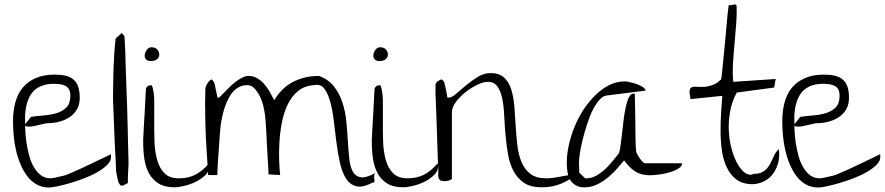

<svg xmlns="http://www.w3.org/2000/svg" viewBox="-20 -835 3949 857"><path d="M38.1 -293.9Q38.1 -338.9 48.3 -377.4Q58.6 -416 81.1 -443.4Q103.5 -470.7 139.2 -486.3Q174.8 -502 223.6 -502Q252 -502 272.9 -497.1Q293.9 -492.2 308.1 -480Q322.3 -467.8 329.1 -447.8Q335.9 -427.7 335.9 -398.4Q335.9 -368.2 323.7 -347.2Q311.5 -326.2 291 -312.5Q270.5 -298.8 245.1 -292Q219.7 -285.2 193.4 -285.2Q188.5 -285.2 179.7 -283.2Q170.9 -281.2 159.7 -278.8Q148.4 -276.4 136.7 -273.4Q125 -270.5 114.7 -270Q104.5 -269.5 98.1 -271Q91.8 -272.5 91.8 -279.3Q91.8 -280.3 96.2 -285.6Q100.6 -291 105.5 -296.9Q110.4 -302.7 114.3 -308.6L119.1 -313.5Q145.5 -317.4 176.3 -319.8Q207 -322.3 232.9 -330.1Q258.8 -337.9 276.4 -355.5Q293.9 -373 293.9 -407.2Q293.9 -424.8 288.6 -435.1Q283.2 -445.3 272.9 -451.2Q262.7 -457 249 -459Q235.4 -460.9 219.7 -460.9Q185.5 -460.9 160.6 -449.7Q135.7 -438.5 121.1 -418Q106.4 -397.5 99.1 -369.1Q91.8 -340.8 91.8 -306.6Q91.8 -285.2 92.8 -256.3Q93.8 -227.5 98.1 -198.2Q102.5 -168.9 110.4 -140.1Q118.2 -111.3 131.3 -88.9Q144.5 -66.4 162.6 -52.7Q180.7 -39.1 206.1 -39.1Q210.9 -39.1 220.7 -41Q230.5 -43 240.7 -45.4Q251 -47.9 260.3 -49.8Q269.5 -51.8 274.4 -53.7Q282.2 -56.6 297.9 -63.5Q313.5 -70.3 333.5 -79.1Q353.5 -87.9 375 -98.6Q396.5 -109.4 416 -118.2Q435.5 -127 451.7 -135.3Q467.8 -143.6 474.6 -146.5Q475.6 -145.5 475.6 -140.6Q475.6 -135.7 475.6 -133.8Q475.6 -116.2 458.5 -99.1Q441.4 -82 415 -66.9Q388.7 -51.8 355.5 -39.1Q322.3 -26.4 292 -17.6Q261.7 -8.8 236.3 -3.4Q210.9 2 198.2 2Q168 2 143.6 -11.7Q119.1 -25.4 101.6 -48.8Q84 -72.3 71.3 -102.5Q58.6 -132.8 51.3 -165Q43.9 -197.3 41 -231Q38.1 -264.6 38.1 -293.9Z M488.3 -556.6Q488.3 -566.4 489.3 -584Q490.2 -601.6 491.7 -618.7Q493.2 -635.7 494.6 -648.4Q496.1 -661.1 496.1 -663.1L523.4 -687.5L535.2 -673.8Q535.2 -672.9 536.6 -655.8Q538.1 -638.7 539.1 -608.9Q540 -579.1 541 -539.1Q542 -499 543.9 -454.1Q545.9 -409.2 547.4 -361.8Q548.8 -314.5 549.8 -269Q550.8 -223.6 551.8 -183.1Q552.7 -142.6 553.7 -111.3V-103.5Q553.7 -98.6 553.2 -90.8Q552.7 -83 552.2 -76.2Q551.8 -69.3 551.8 -64.5Q551.8 -61.5 551.3 -54.7Q550.8 -47.9 550.8 -40.5Q550.8 -33.2 550.8 -27.3Q550.8 -21.5 550.8 -18.6Q548.8 -16.6 544.9 -14.6Q541 -12.7 537.1 -10.7Q533.2 -8.8 528.8 -7.3Q524.4 -5.9 522.5 -5.9Q519.5 -5.9 515.1 -11.2Q510.7 -16.6 508.8 -20.5Q507.8 -22.5 506.3 -30.3Q504.9 -38.1 502.9 -46.9Q501 -55.7 499.5 -63Q498 -70.3 498 -74.2Q498 -87.9 496.6 -115.2Q495.1 -142.6 493.2 -174.8Q491.2 -207 490.2 -242.2Q489.3 -277.3 487.8 -307.6Q486.3 -337.9 485.4 -361.8Q484.4 -385.7 484.4 -394.5V-408.2Q484.4 -418.9 484.9 -434.1Q485.4 -449.2 485.4 -466.8Q485.4 -484.4 485.8 -501Q486.3 -517.6 486.8 -532.2Q487.3 -546.9 488.3 -556.6Z M619.1 -214.8Q620.1 -222.7 620.6 -240.2Q621.1 -257.8 622.6 -280.3Q624 -302.7 625.5 -327.1Q627 -351.6 627.9 -374Q628.9 -396.5 629.9 -414.6Q630.9 -432.6 631.8 -441.4Q636.7 -449.2 641.1 -451.7Q645.5 -454.1 652.3 -454.1Q653.3 -454.1 655.3 -454.1Q657.2 -454.1 658.2 -454.1Q668 -425.8 668.5 -384.8Q668.9 -343.8 668.5 -297.4Q668 -251 669.4 -205.1Q670.9 -159.2 681.2 -122.1Q691.4 -85 713.9 -62Q736.3 -39.1 778.3 -39.1Q822.3 -39.1 854.5 -56.6Q886.7 -74.2 913.1 -106.4Q913.1 -105.5 914.1 -100.1Q915 -94.7 915 -92.8Q915 -71.3 897 -53.7Q878.9 -36.1 854.5 -23.9Q830.1 -11.7 803.2 -5.4Q776.4 1 759.8 1Q715.8 1 688.5 -15.6Q661.1 -32.2 645.5 -60.5Q629.9 -88.9 624.5 -125Q619.1 -161.1 619.1 -199.2ZM652.3 -562.5Q636.7 -562.5 630.4 -571.8Q624 -581.1 626.5 -592.8Q628.9 -604.5 636.7 -614.3Q644.5 -624 656.2 -624Q672.9 -624 681.6 -614.3Q690.4 -604.5 690.9 -592.8Q691.4 -581.1 682.1 -571.8Q672.9 -562.5 652.3 -562.5Z M1382.8 -455.1Q1337.9 -452.1 1309.1 -427.7Q1280.3 -403.3 1263.2 -366.7Q1246.1 -330.1 1237.8 -286.1Q1229.5 -242.2 1227.1 -199.2Q1224.6 -156.2 1226.1 -117.7Q1227.5 -79.1 1230.5 -53.7L1178.7 -56.6Q1178.7 -61.5 1177.7 -81.5Q1176.8 -101.6 1174.8 -129.4Q1172.9 -157.2 1171.4 -188.5Q1169.9 -219.7 1168.5 -247.6Q1167 -275.4 1165.5 -294.9Q1164.1 -314.5 1163.1 -320.3Q1161.1 -335 1156.2 -357.9Q1151.4 -380.9 1141.1 -402.3Q1130.9 -423.8 1116.7 -439.5Q1102.5 -455.1 1084 -455.1Q1061.5 -455.1 1043.9 -444.8Q1026.4 -434.6 1013.7 -417.5Q1001 -400.4 991.7 -378.4Q982.4 -356.4 976.6 -334Q970.7 -311.5 967.3 -290.5Q963.9 -269.5 962.9 -253.9Q961.9 -246.1 960.9 -230.5Q960 -214.8 958.5 -194.8Q957 -174.8 955.6 -153.3Q954.1 -131.8 952.6 -111.8Q951.2 -91.8 950.7 -76.2Q950.2 -60.5 950.2 -53.7H909.2Q906.2 -106.4 903.3 -146Q900.4 -185.5 898.9 -219.7Q897.5 -253.9 896.5 -289.1Q895.5 -324.2 895.5 -367.2V-381.8Q895.5 -392.6 896 -404.3Q896.5 -416 896.5 -425.8V-441.4Q899.4 -452.1 906.2 -463.4Q913.1 -474.6 923.8 -480.5Q925.8 -480.5 930.2 -475.1Q934.6 -469.7 935.5 -467.8Q937.5 -463.9 939.5 -454.1Q941.4 -444.3 943.4 -434.1Q945.3 -423.8 947.8 -414.1Q950.2 -404.3 950.2 -400.4Q950.2 -399.4 952.6 -399.4Q955.1 -399.4 956.1 -399.4Q959 -399.4 965.8 -406.7Q972.7 -414.1 982.9 -424.3Q993.2 -434.6 1005.9 -447.3Q1018.6 -460 1032.2 -470.2Q1045.9 -480.5 1060.5 -488.3Q1075.2 -496.1 1090.8 -496.1Q1111.3 -496.1 1128.9 -485.4Q1146.5 -474.6 1160.2 -459Q1173.8 -443.4 1184.6 -423.8Q1195.3 -404.3 1204.1 -387.7Q1237.3 -443.4 1288.6 -469.7Q1339.8 -496.1 1404.3 -496.1Q1446.3 -480.5 1470.7 -449.2Q1495.1 -418 1508.3 -377.9Q1521.5 -337.9 1525.9 -293Q1530.3 -248 1532.7 -205.1Q1535.2 -162.1 1539.1 -126.5Q1543 -90.8 1554.7 -69.3Q1566.4 -47.9 1589.4 -43.9Q1612.3 -40 1653.3 -61.5Q1649.4 -52.7 1649.9 -44.9Q1650.4 -37.1 1651.4 -31.2Q1652.3 -25.4 1650.9 -22.5Q1649.4 -19.5 1641.6 -19.5Q1597.7 3.9 1569.3 -3.9Q1541 -11.7 1523.9 -39.1Q1506.8 -66.4 1497.1 -109.9Q1487.3 -153.3 1481.4 -201.7Q1475.6 -250 1469.7 -297.9Q1463.9 -345.7 1453.6 -382.3Q1443.4 -418.9 1427.2 -439.9Q1411.1 -460.9 1382.8 -455.1Z M1639.6 -214.8Q1640.6 -222.7 1641.1 -240.2Q1641.6 -257.8 1643.1 -280.3Q1644.5 -302.7 1646 -327.1Q1647.5 -351.6 1648.4 -374Q1649.4 -396.5 1650.4 -414.6Q1651.4 -432.6 1652.3 -441.4Q1657.2 -449.2 1661.6 -451.7Q1666 -454.1 1672.9 -454.1Q1673.8 -454.1 1675.8 -454.1Q1677.7 -454.1 1678.7 -454.1Q1688.5 -425.8 1689 -384.8Q1689.5 -343.8 1689 -297.4Q1688.5 -251 1689.9 -205.1Q1691.4 -159.2 1701.7 -122.1Q1711.9 -85 1734.4 -62Q1756.8 -39.1 1798.8 -39.1Q1842.8 -39.1 1875 -56.6Q1907.2 -74.2 1933.6 -106.4Q1933.6 -105.5 1934.6 -100.1Q1935.5 -94.7 1935.5 -92.8Q1935.5 -71.3 1917.5 -53.7Q1899.4 -36.1 1875 -23.9Q1850.6 -11.7 1823.7 -5.4Q1796.9 1 1780.3 1Q1736.3 1 1709 -15.6Q1681.6 -32.2 1666 -60.5Q1650.4 -88.9 1645 -125Q1639.6 -161.1 1639.6 -199.2ZM1672.9 -562.5Q1657.2 -562.5 1650.9 -571.8Q1644.5 -581.1 1647 -592.8Q1649.4 -604.5 1657.2 -614.3Q1665 -624 1676.8 -624Q1693.4 -624 1702.1 -614.3Q1710.9 -604.5 1711.4 -592.8Q1711.9 -581.1 1702.6 -571.8Q1693.4 -562.5 1672.9 -562.5Z M2158.2 -469.7Q2137.7 -469.7 2110.4 -456.5Q2083 -443.4 2057.6 -423.3Q2032.2 -403.3 2014.6 -379.4Q1997.1 -355.5 1997.1 -334V-39.1Q1997.1 -35.2 1992.7 -32.7Q1988.3 -30.3 1982.9 -28.8Q1977.5 -27.3 1971.7 -26.9Q1965.8 -26.4 1962.9 -26.4Q1950.2 -26.4 1944.3 -30.8Q1938.5 -35.2 1937 -43Q1935.5 -50.8 1936 -60.5Q1936.5 -70.3 1936.5 -80.1Q1935.5 -87.9 1934.6 -114.3L1932.6 -173.8Q1931.6 -208 1930.2 -246.6Q1928.7 -285.2 1927.7 -319.8Q1926.8 -354.5 1925.3 -380.4Q1923.8 -406.2 1923.8 -415V-452.1Q1923.8 -458 1925.8 -462.9Q1927.7 -467.8 1933.6 -472.2Q1939.5 -476.6 1950.2 -480.5Q1953.1 -480.5 1957.5 -475.1Q1961.9 -469.7 1962.9 -467.8Q1963.9 -463.9 1966.3 -454.1Q1968.8 -444.3 1970.7 -434.1Q1972.7 -423.8 1974.6 -414.1Q1976.6 -404.3 1976.6 -400.4Q1977.5 -399.4 1979.5 -399.4Q1981.4 -399.4 1983.4 -399.4Q1997.1 -399.4 2016.1 -416.5Q2035.2 -433.6 2060.1 -454.1Q2085 -474.6 2112.3 -491.7Q2139.6 -508.8 2169.9 -508.8Q2208 -508.8 2230 -488.8Q2252 -468.8 2262.2 -435.1Q2272.5 -401.4 2275.9 -359.4Q2279.3 -317.4 2281.7 -273.9Q2284.2 -230.5 2289.1 -188Q2293.9 -145.5 2307.6 -112.3Q2321.3 -79.1 2347.2 -59.1Q2373 -39.1 2418 -39.1Q2432.6 -39.1 2447.8 -41Q2462.9 -43 2477.5 -45.9Q2492.2 -48.8 2507.3 -51.3Q2522.5 -53.7 2538.1 -53.7Q2540 -53.7 2545.4 -53.7Q2550.8 -53.7 2550.8 -53.7Q2515.6 -27.3 2479.5 -13.2Q2443.4 1 2397.5 1Q2348.6 1 2318.8 -19Q2289.1 -39.1 2271.5 -72.8Q2253.9 -106.4 2247.1 -148.4Q2240.2 -190.4 2236.3 -233.9Q2232.4 -277.3 2230.5 -319.8Q2228.5 -362.3 2221.7 -395.5Q2214.8 -428.7 2200.2 -449.2Q2185.5 -469.7 2158.2 -469.7Z M2509.8 -108.4Q2509.8 -145.5 2519 -187.5Q2528.3 -229.5 2544.9 -270Q2561.5 -310.5 2585.4 -346.7Q2609.4 -382.8 2637.7 -410.6Q2666 -438.5 2699.2 -455.1Q2732.4 -471.7 2768.6 -471.7Q2776.4 -471.7 2791.5 -468.3Q2806.6 -464.8 2822.3 -459.5Q2837.9 -454.1 2849.6 -446.3Q2861.3 -438.5 2861.3 -430.7L2692.4 -409.2Q2673.8 -409.2 2657.2 -391.1Q2640.6 -373 2626.5 -345.2Q2612.3 -317.4 2601.1 -282.7Q2589.8 -248 2581.5 -214.8Q2573.2 -181.6 2568.8 -154.3Q2564.5 -127 2564.5 -113.3V-103.5Q2564.5 -97.7 2564.9 -90.3Q2565.4 -83 2565.4 -75.2V-66.4Q2565.4 -64.5 2569.3 -60.5L2585.9 -44.9Q2589.8 -40 2591.8 -39.1Q2592.8 -39.1 2594.7 -39.1H2597.7Q2620.1 -39.1 2641.1 -50.8Q2662.1 -62.5 2680.2 -79.1Q2698.2 -95.7 2713.4 -114.7Q2728.5 -133.8 2739.3 -146.5Q2745.1 -153.3 2748.5 -176.3Q2752 -199.2 2755.4 -229Q2758.8 -258.8 2762.7 -292.5Q2766.6 -326.2 2772.5 -354Q2778.3 -381.8 2786.6 -399.4Q2794.9 -417 2807.6 -417Q2808.6 -417 2811 -417Q2813.5 -417 2813.5 -417Q2813.5 -412.1 2814 -392.6Q2814.5 -373 2814.9 -346.2Q2815.4 -319.3 2815.9 -289.1Q2816.4 -258.8 2816.4 -231.9Q2816.4 -205.1 2817.4 -185.5Q2818.4 -166 2819.3 -161.1Q2819.3 -156.2 2824.2 -147Q2829.1 -137.7 2835 -128.9Q2840.8 -120.1 2847.7 -113.3Q2854.5 -106.4 2858.4 -106.4H3024.4Q3024.4 -95.7 3015.1 -87.9Q3005.9 -80.1 2992.2 -74.2Q2978.5 -68.4 2961.9 -64Q2945.3 -59.6 2929.7 -57.1Q2914.1 -54.7 2900.4 -53.7Q2886.7 -52.7 2879.9 -52.7Q2840.8 -52.7 2814.5 -70.3Q2788.1 -87.9 2765.6 -119.1Q2752.9 -103.5 2735.8 -84Q2718.8 -64.5 2697.8 -46.4Q2676.8 -28.3 2652.8 -15.6Q2628.9 -2.9 2605.5 0Q2575.2 3.9 2557.1 -4.4Q2539.1 -12.7 2528.3 -27.3Q2517.6 -42 2513.7 -63Q2509.8 -84 2509.8 -108.4Z M3062.5 -392.6Q3056.6 -418.9 3058.1 -430.7Q3059.6 -442.4 3068.4 -445.8Q3077.1 -449.2 3091.3 -447.8Q3105.5 -446.3 3122.6 -447.3Q3139.6 -448.2 3159.7 -455.1Q3179.7 -461.9 3199.2 -481.4Q3201.2 -492.2 3203.6 -518.1Q3206.1 -543.9 3209.5 -577.1Q3212.9 -610.4 3216.3 -647Q3219.7 -683.6 3222.7 -716.8Q3225.6 -750 3228 -775.4Q3230.5 -800.8 3232.4 -811.5H3240.2Q3243.2 -811.5 3247.1 -812.5Q3251 -813.5 3254.9 -814.5Q3258.8 -815.4 3261.7 -814.9Q3264.6 -814.5 3267.6 -810.5Q3269.5 -777.3 3266.6 -735.4Q3263.7 -693.4 3259.3 -647.5Q3254.9 -601.6 3252 -555.7Q3249 -509.8 3252.9 -469.7L3442.4 -482.4L3435.5 -444.3L3268.6 -421.9Q3246.1 -380.9 3238.3 -334.5Q3230.5 -288.1 3233.4 -244.6Q3236.3 -201.2 3247.6 -163.1Q3258.8 -125 3274.9 -98.6Q3291 -72.3 3309.6 -61Q3328.1 -49.8 3345.7 -59.6Q3364.3 -58.6 3378.4 -64.9Q3392.6 -71.3 3402.3 -82Q3412.1 -92.8 3418.9 -106Q3425.8 -119.1 3431.2 -131.8Q3436.5 -144.5 3442.9 -154.3Q3449.2 -164.1 3457 -168.9Q3457 -167 3457.5 -157.7Q3458 -148.4 3458 -145.5Q3458 -117.2 3448.2 -92.3Q3438.5 -67.4 3422.4 -49.8Q3406.2 -32.2 3383.3 -22.5Q3360.4 -12.7 3334 -12.7Q3291 -14.6 3264.6 -35.6Q3238.3 -56.6 3222.7 -90.8Q3207 -125 3201.7 -166.5Q3196.3 -208 3196.3 -251Q3196.3 -293.9 3198.7 -334.5Q3201.2 -375 3204.1 -407.2Z M3471.7 -293.9Q3471.7 -338.9 3481.9 -377.4Q3492.2 -416 3514.6 -443.4Q3537.1 -470.7 3572.8 -486.3Q3608.4 -502 3657.2 -502Q3685.5 -502 3706.5 -497.1Q3727.5 -492.2 3741.7 -480Q3755.9 -467.8 3762.7 -447.8Q3769.5 -427.7 3769.5 -398.4Q3769.5 -368.2 3757.3 -347.2Q3745.1 -326.2 3724.6 -312.5Q3704.1 -298.8 3678.7 -292Q3653.3 -285.2 3627 -285.2Q3622.1 -285.2 3613.3 -283.2Q3604.5 -281.2 3593.3 -278.8Q3582 -276.4 3570.3 -273.4Q3558.6 -270.5 3548.3 -270Q3538.1 -269.5 3531.7 -271Q3525.4 -272.5 3525.4 -279.3Q3525.4 -280.3 3529.8 -285.6Q3534.2 -291 3539.1 -296.9Q3543.9 -302.7 3547.9 -308.6L3552.7 -313.5Q3579.1 -317.4 3609.9 -319.8Q3640.6 -322.3 3666.5 -330.1Q3692.4 -337.9 3710 -355.5Q3727.5 -373 3727.5 -407.2Q3727.5 -424.8 3722.2 -435.1Q3716.8 -445.3 3706.5 -451.2Q3696.3 -457 3682.6 -459Q3668.9 -460.9 3653.3 -460.9Q3619.1 -460.9 3594.2 -449.7Q3569.3 -438.5 3554.7 -418Q3540 -397.5 3532.7 -369.1Q3525.4 -340.8 3525.4 -306.6Q3525.4 -285.2 3526.4 -256.3Q3527.3 -227.5 3531.7 -198.2Q3536.1 -168.9 3543.9 -140.1Q3551.8 -111.3 3564.9 -88.9Q3578.1 -66.4 3596.2 -52.7Q3614.3 -39.1 3639.6 -39.1Q3644.5 -39.1 3654.3 -41Q3664.1 -43 3674.3 -45.4Q3684.6 -47.9 3693.8 -49.8Q3703.1 -51.8 3708 -53.7Q3715.8 -56.6 3731.4 -63.5Q3747.1 -70.3 3767.1 -79.1Q3787.1 -87.9 3808.6 -98.6Q3830.1 -109.4 3849.6 -118.2Q3869.1 -127 3885.3 -135.3Q3901.4 -143.6 3908.2 -146.5Q3909.2 -145.5 3909.2 -140.6Q3909.2 -135.7 3909.2 -133.8Q3909.2 -116.2 3892.1 -99.1Q3875 -82 3848.6 -66.9Q3822.3 -51.8 3789.1 -39.1Q3755.9 -26.4 3725.6 -17.6Q3695.3 -8.8 3669.9 -3.4Q3644.5 2 3631.8 2Q3601.6 2 3577.1 -11.7Q3552.7 -25.4 3535.2 -48.8Q3517.6 -72.3 3504.9 -102.5Q3492.2 -132.8 3484.9 -165Q3477.5 -197.3 3474.6 -231Q3471.7 -264.6 3471.7 -293.9Z"/></svg>

Font: The Girl Next Door
Style: Regular
Weight: 400
Designer: Kimberly Geswein
Foundry: Kimberly Geswein
Version: Version 1.002 2010